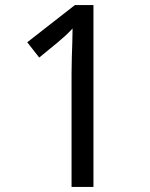

<svg xmlns="http://www.w3.org/2000/svg" viewBox="-20 -734 591 754"><path d="M261 0V-446Q261 -474 262 -506.5Q263 -539 264 -569.5Q265 -600 265 -622Q249 -605 237.5 -594.5Q226 -584 206 -567L134 -508L87 -568L274 -714H347V0Z"/></svg>

Font: hexlbangla05
Style: Book
Weight: 400
Designer: Jelle Bosma - Monotype Design Team
Foundry: Monotype Imaging Inc.
Version: Version 2.003